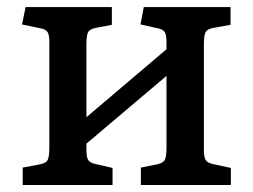

<svg xmlns="http://www.w3.org/2000/svg" viewBox="-20 -529 723 549"><path d="M44.9 0V-49.8L94.2 -59.1Q112.3 -62.5 116.7 -72.5Q121.1 -82.5 121.1 -106.9V-408.2Q121.1 -428.7 116.2 -437Q111.3 -445.3 95.2 -448.2L43 -459L53.2 -508.8H299.8V-458L253.9 -449.2Q235.8 -445.8 231.4 -436Q227.1 -426.3 227.1 -401.9V-193.8L456.1 -388.2V-408.2Q456.1 -428.7 451.2 -437Q446.3 -445.3 431.2 -448.2L381.8 -459L391.1 -508.8H639.2V-458L589.8 -449.2Q571.8 -445.8 567.4 -436Q563 -426.3 563 -401.9V-101.1Q563 -80.1 567.9 -71.8Q572.8 -63.5 587.9 -60.1L640.1 -48.8V0H382.8V-49.8L429.2 -59.1Q447.3 -63 451.7 -72.8Q456.1 -82.5 456.1 -106.9V-312L227.1 -118.2V-101.1Q227.1 -80.1 231.9 -71.8Q236.8 -63.5 252.9 -60.1L301.8 -48.8V0Z"/></svg>

Font: Literata Book Medium
Style: Regular
Weight: 500
Designer: Latin by Veronika Burian and Jose Scaglione. Greek by Irene Vlachou. Cyrillic by Vera Evstafieva
Foundry: TypeTogether
Version: Version 2.003;PS 002.003;hotconv 1.0.88;makeotf.lib2.5.64775